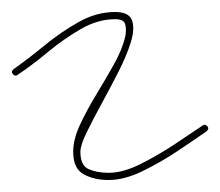

<svg xmlns="http://www.w3.org/2000/svg" viewBox="-26 -291 367 320"><path d="M-5 -168Q-8 -172 -3 -176Q21 -193 48.5 -215.5Q76 -238 105.5 -254.5Q135 -271 166 -271Q189 -271 194 -257Q199 -243 192 -220.5Q185 -198 171.5 -171.5Q158 -145 143.5 -118.5Q129 -92 118.5 -70.5Q108 -49 108 -38Q108 -15 122 -9Q136 -3 155 -3Q179 -3 208 -17.5Q237 -32 265 -50.5Q293 -69 312 -82Q312 -82 312 -82Q312 -82 312 -82Q316 -85 320 -80Q323 -76 318 -72Q298 -58 269.5 -39Q241 -20 211 -5.5Q181 9 155 9Q131 9 113.5 -0.5Q96 -10 96 -38Q96 -59 107.5 -83.5Q119 -108 134.5 -133.5Q150 -159 164 -184Q178 -209 183 -231Q185 -243 182.5 -251Q180 -259 166 -259Q137 -259 108.5 -242.5Q80 -226 53.5 -204Q27 -182 3 -166Q-1 -163 -5 -168Z"/></svg>

Font: FRB American Cursive Guidelines Arrows Thin
Style: Italic
Weight: 100
Italic angle: -25°
Version: Version 2.0;Modular Font Editor K font №1